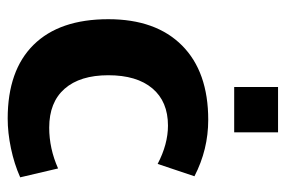

<svg xmlns="http://www.w3.org/2000/svg" viewBox="-146 -614 768 517"><g transform="rotate(90 238.5 -356.0)"><path d="M214.8 -720.2H336.9V-602.1H214.8ZM455.1 -495.1 421.9 -396Q368.7 -423.8 318.8 -423.8Q253.9 -423.8 218.5 -381.8Q183.1 -339.8 183.1 -263.2Q183.1 -187 219.5 -145.5Q255.9 -104 324.2 -104Q380.4 -104 434.1 -127.9L458 -25.9Q421.9 -9.8 379.9 -1Q337.9 7.8 299.8 7.8Q169.9 7.8 101.1 -62Q32.2 -131.8 32.2 -263.2Q32.2 -391.1 103 -461.7Q173.8 -532.2 303.2 -532.2Q383.3 -532.2 455.1 -495.1Z"/></g></svg>

Font: Sarala
Style: Bold
Weight: 700
Designer: Andres Torresi
Foundry: Huerta Tipografica
Version: Version 1.004;PS 001.003;hotconv 1.0.70;makeotf.lib2.5.58329